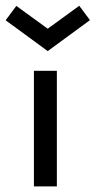

<svg xmlns="http://www.w3.org/2000/svg" viewBox="-74 -662 340 682"><path d="M46.5 0V-410.5H128V0ZM95.5 -480.5 -54 -590 -16 -641 95.5 -560 207.5 -641.5 245.5 -590.5Z"/></svg>

Font: League Spartan Thin
Style: Regular
Weight: 400
Version: Version 2.002